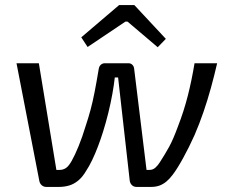

<svg xmlns="http://www.w3.org/2000/svg" viewBox="-20 -736 890 756"><path d="M162 0Q152 0 144.5 -6.5Q137 -13 135 -23L45 -487H133L202 -67H215Q228 -67 239 -74Q250 -81 262 -102Q275 -125 289.5 -160.5Q304 -196 317 -239Q328 -272 336.5 -303.5Q345 -335 352.5 -373.5Q360 -412 369 -466Q371 -476 377.5 -481.5Q384 -487 393 -487H486Q495 -487 501 -481Q507 -475 508 -467L557 -67H569Q582 -67 592 -76Q602 -85 610 -98Q630 -129 646 -158Q662 -187 681 -239Q704 -298 719.5 -359Q735 -420 746 -487H835Q824 -439 810.5 -390Q797 -341 781 -294.5Q765 -248 746 -204Q724 -155 700.5 -112.5Q677 -70 660 -48Q648 -32 635.5 -21.5Q623 -11 608.5 -5.5Q594 0 574 0H518Q507 0 500 -6.5Q493 -13 491 -23L445 -431H432Q429 -403 422.5 -366.5Q416 -330 406.5 -291.5Q397 -253 386 -218Q377 -189 366 -160Q355 -131 343 -106Q331 -81 319 -63Q305 -39 288 -25Q271 -11 252 -5.5Q233 0 212 0ZM509 -716 633 -583 601 -550 482 -651H474L325 -551L300 -589L449 -716Z"/></svg>

Font: Exo 2
Style: Italic
Weight: 400
Italic angle: -8°
Designer: Natanael Gama
Foundry: Natanael Gama
Version: Version 2.010